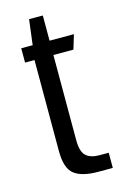

<svg xmlns="http://www.w3.org/2000/svg" viewBox="-93 -603 417 648"><g transform="rotate(-15 115.5 -279.0)"><path d="M168 0Q111 0 84.5 -21Q58 -42 58 -102V-420H25V-470H65L76 -558H124V-470H209L194 -420H124V-123Q124 -82 140 -67.5Q156 -53 187 -53H219V0Z"/></g></svg>

Font: Smooch Sans Medium
Style: Regular
Weight: 500
Designer: Robert E. Leuschke
Foundry: Robert E. Leuschke
Version: Version 1.010; ttfautohint (v1.8.3)